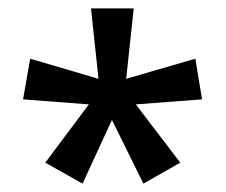

<svg xmlns="http://www.w3.org/2000/svg" viewBox="-20 -780 538 458"><path d="M299 -760H197L215 -592L52 -640L35 -543L192 -531L88 -392L177 -342L247 -494L322 -342L410 -392L304 -531L462 -543L446 -640L281 -592Z"/></svg>

Font: Noto Sans Lao SemiCondensed Medium
Style: Regular
Weight: 500
Width: 4
Designer: Monotype Design Team
Foundry: Monotype Imaging Inc.
Version: Version 2.003